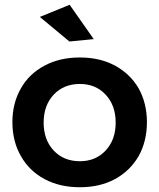

<svg xmlns="http://www.w3.org/2000/svg" viewBox="-20 -780 668 805"><path d="M462 -505C419 -528 370 -539 315 -539C259 -539 210 -528 167 -505C124 -482 91 -451 68 -410C44 -369 32 -321 32 -268C32 -214 44 -166 68 -125C91 -84 124 -52 167 -29C210 -6 259 5 315 5C370 5 419 -6 462 -29C504 -52 537 -84 561 -125C584 -166 596 -214 596 -268C596 -321 584 -369 561 -410C537 -451 504 -482 462 -505ZM205 -383C233 -413 270 -428 315 -428C359 -428 395 -413 423 -383C451 -353 465 -314 465 -266C465 -218 451 -179 423 -149C395 -119 359 -104 315 -104C270 -104 233 -119 205 -149C177 -179 163 -218 163 -266C163 -314 177 -353 205 -383ZM272 -760 147 -709 271 -606 373 -616Z"/></svg>

Font: Argentum Sans Medium
Style: Regular
Weight: 500
Designer: Julieta Ulanovsky
Foundry: Julieta Ulanovsky
Version: Version 5.001;January 29, 2019;FontCreator 11.5.0.2425 64-bi